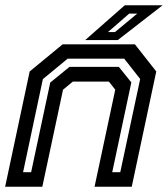

<svg xmlns="http://www.w3.org/2000/svg" viewBox="-22 -708 637 728"><path d="M-2.5 0 90.5 -437 215.5 -540H489.5L570.5 -437L477.5 0H336.5L415 -368L391 -398.5H254L217 -368L138.5 0ZM65.5 -55H96L168.5 -395L241.5 -454.5H428.5L476 -395.5L403.5 -55H434L509.5 -408.5L449 -485.5H234.5L140.5 -408ZM301 -556 451 -688H594.5L424.5 -556ZM387.5 -586.5H414L498.5 -656.5H468Z"/></svg>

Font: Tourney Thin SemiBold
Style: Italic
Weight: 600
Italic angle: -12°
Version: Version 1.015